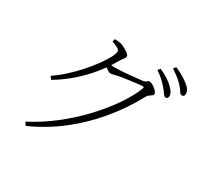

<svg xmlns="http://www.w3.org/2000/svg" viewBox="-172 -1013 1344 1288"><g transform="rotate(30 500.0 -368.5)"><path d="M884 -579Q874 -579 864 -594.5Q854 -610 837 -630Q821 -649 799 -670Q777 -691 745 -712L759 -730Q797 -714 823.5 -696.5Q850 -679 866 -663Q886 -644 894.5 -629.5Q903 -615 903 -600Q903 -590 898 -584.5Q893 -579 884 -579ZM151 31Q248 -19 338.5 -89Q429 -159 505 -239.5Q581 -320 637.5 -401.5Q694 -483 722 -555Q727 -569 715 -569Q707 -569 684.5 -566.5Q662 -564 633.5 -560Q605 -556 579.5 -552.5Q554 -549 539 -546Q523 -543 508 -538.5Q493 -534 484 -534Q473 -534 458 -544.5Q443 -555 426 -568L440 -588Q455 -586 466.5 -584.5Q478 -583 487 -583Q507 -583 538 -585Q569 -587 601 -590Q633 -593 658.5 -596Q684 -599 694 -600Q716 -603 722.5 -611Q729 -619 740 -619Q748 -619 760 -613Q772 -607 783 -598Q794 -589 801.5 -579.5Q809 -570 809 -562Q809 -554 801 -548.5Q793 -543 783 -536Q773 -529 766 -517Q700 -394 610.5 -286Q521 -178 410 -91Q299 -4 167 55ZM144 -320Q190 -351 235 -392Q280 -433 319 -477Q358 -521 388 -562.5Q418 -604 435 -636.5Q452 -669 452 -685Q452 -698 433.5 -708Q415 -718 388 -728L395 -749Q408 -748 422.5 -747Q437 -746 451 -741Q465 -736 481.5 -726.5Q498 -717 510 -707.5Q522 -698 522 -690Q522 -678 513 -667.5Q504 -657 493 -638Q452 -566 401 -504.5Q350 -443 290.5 -391.5Q231 -340 161 -298ZM972 -646Q960 -646 950.5 -662Q941 -678 924 -697Q906 -717 885 -734Q864 -751 831 -773L845 -792Q882 -776 908.5 -760Q935 -744 952 -730Q973 -714 982 -698.5Q991 -683 991 -668Q991 -657 986 -651.5Q981 -646 972 -646Z"/></g></svg>

Font: Noto Serif JP ExtraLight
Style: Regular
Weight: 200
Designer: Ryoko NISHIZUKA  (kana & ideographs); Frank Grießhammer (Latin, Greek & Cyrillic); Wenlong ZHANG  (bopomofo); Sandoll Co
Foundry: Adobe
Version: Version 2.002-H1;hotconv 1.1.0;makeotfexe 2.6.0